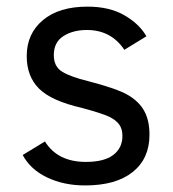

<svg xmlns="http://www.w3.org/2000/svg" viewBox="-20 -547 524 582"><path d="M433.1 -138.2Q433.1 -66.4 382.3 -25.6Q331.5 15.1 237.8 15.1Q173.8 15.1 123 -9Q72.3 -33.2 48.8 -77.1L116.2 -118.2Q154.8 -56.2 240.2 -56.2Q295.9 -56.2 323.5 -77.4Q351.1 -98.6 351.1 -134.8Q351.1 -156.2 341.3 -169.7Q331.5 -183.1 311 -193.1Q290.5 -203.1 227.1 -220.2Q135.7 -241.2 98.4 -278.3Q61 -315.4 61 -377Q61 -444.8 109.9 -485.8Q158.7 -526.9 245.1 -526.9Q312 -526.9 357.4 -500.5Q402.8 -474.1 423.8 -437L356.9 -396Q316.9 -456.1 243.2 -456.1Q201.2 -456.1 172.1 -437.5Q143.1 -418.9 143.1 -379.9Q143.1 -345.2 168.5 -329.6Q193.8 -314 248 -300.8Q335 -278.3 368.2 -258.8Q401.4 -239.3 417.2 -210.7Q433.1 -182.1 433.1 -138.2Z"/></svg>

Font: Lorenzo Sans
Style: Regular
Weight: 400
Foundry: Intel Corporation
Version: Version 1.00; ttfautohint (v1.5)